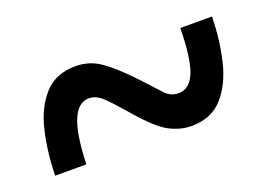

<svg xmlns="http://www.w3.org/2000/svg" viewBox="-44 -542 514 370"><g transform="rotate(-20 212.5 -356.5)"><path d="M19 -264Q20 -313 30 -355Q40 -397 63.5 -423Q87 -449 128 -449Q156 -449 179 -433Q202 -417 235 -382Q258 -357 269.5 -344.5Q281 -332 297 -332Q320 -332 331 -359Q342 -386 343 -449H408Q407 -401 397 -359Q387 -317 363.5 -290.5Q340 -264 299 -264Q277 -264 254.5 -275.5Q232 -287 196 -329Q171 -358 158 -370Q145 -382 131 -382Q109 -382 97 -354Q85 -326 83 -264Z"/></g></svg>

Font: Noto Serif Tamil ExtraCondensed
Style: Bold
Weight: 700
Width: 2
Designer: Indian Type Foundry, Tom Grace, and the Monotype Design Team
Foundry: Monotype Imaging Inc.
Version: Version 2.004; ttfautohint (v1.8.4.7-5d5b)